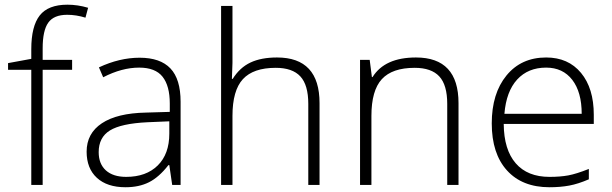

<svg xmlns="http://www.w3.org/2000/svg" viewBox="-20 -785 2598 815"><path d="M286.1 -488.8H161.1V0H112.8V-488.8H14.2V-517.1L112.8 -535.2V-576.2Q112.8 -673.8 148.7 -719.5Q184.6 -765.1 266.1 -765.1Q310.1 -765.1 354 -752L342.8 -710Q303.7 -722.2 265.1 -722.2Q208.5 -722.2 184.8 -688.7Q161.1 -655.3 161.1 -580.1V-530.8H286.1Z M710.9 0 698.7 -84H694.8Q654.8 -32.7 612.5 -11.5Q570.3 9.8 512.7 9.8Q434.6 9.8 391.1 -30.3Q347.7 -70.3 347.7 -141.1Q347.7 -218.8 412.4 -261.7Q477.1 -304.7 599.6 -307.1L700.7 -310.1V-345.2Q700.7 -420.9 669.9 -459.5Q639.2 -498 570.8 -498Q497.1 -498 418 -457L399.9 -499Q487.3 -540 572.8 -540Q660.2 -540 703.4 -494.6Q746.6 -449.2 746.6 -353V0ZM515.6 -34.2Q600.6 -34.2 649.7 -82.8Q698.7 -131.3 698.7 -217.8V-270L606 -266.1Q494.1 -260.7 446.5 -231.2Q398.9 -201.7 398.9 -139.2Q398.9 -89.4 429.4 -61.8Q460 -34.2 515.6 -34.2Z M1288.6 0V-344.2Q1288.6 -424.3 1254.9 -460.7Q1221.2 -497.1 1150.4 -497.1Q1055.2 -497.1 1011 -449Q966.8 -400.9 966.8 -293V0H918.5V-759.8H966.8V-518.1L964.4 -450.2H967.8Q997.6 -498 1043 -519.5Q1088.4 -541 1155.8 -541Q1336.4 -541 1336.4 -347.2V0Z M1878.4 0V-344.2Q1878.4 -424.3 1844.7 -460.7Q1811 -497.1 1740.2 -497.1Q1645 -497.1 1600.8 -449Q1556.6 -400.9 1556.6 -293V0H1508.3V-530.8H1549.3L1558.6 -458H1561.5Q1613.3 -541 1745.6 -541Q1926.3 -541 1926.3 -347.2V0Z M2312.5 9.8Q2196.8 9.8 2132.1 -61.5Q2067.4 -132.8 2067.4 -261.2Q2067.4 -388.2 2129.9 -464.6Q2192.4 -541 2298.3 -541Q2392.1 -541 2446.3 -475.6Q2500.5 -410.2 2500.5 -297.9V-258.8H2118.2Q2119.1 -149.4 2169.2 -91.8Q2219.2 -34.2 2312.5 -34.2Q2357.9 -34.2 2392.3 -40.5Q2426.8 -46.9 2479.5 -67.9V-23.9Q2434.6 -4.4 2396.5 2.7Q2358.4 9.8 2312.5 9.8ZM2298.3 -498Q2221.7 -498 2175.3 -447.5Q2128.9 -397 2121.1 -301.8H2449.2Q2449.2 -394 2409.2 -446Q2369.1 -498 2298.3 -498Z"/></svg>

Font: TypoPRO Open Sans
Style: Regular
Weight: 300
Foundry: Ascender Corporation
Version: Version 1.10